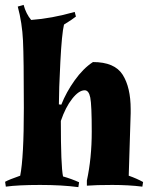

<svg xmlns="http://www.w3.org/2000/svg" viewBox="-20 -760 623 789"><path d="M63 -38Q78 -113 78 -316.5Q78 -520 74.5 -593Q71 -666 53 -733L77 -740Q87 -703 108 -678Q192 -684 287 -711L292 -692Q280 -682 243 -659Q234 -622 228 -505.5Q222 -389 222 -331L232 -330Q252 -381 287 -430Q322 -479 362 -505Q451 -505 484 -453Q517 -401 517 -311Q517 -303 517 -295L509 -38Q543 -26 568 -12L565 7Q509 0 441.5 0Q374 0 337 3V-18Q357 -110 357 -219.5Q357 -329 351 -359Q345 -389 328 -389Q304 -389 276.5 -354Q249 -319 230 -263Q230 -78 239 -35Q274 -25 305 -11L302 9Q234 0 144.5 0Q55 0 4 7L1 -13Q17 -22 63 -38Z"/></svg>

Font: Almendra
Style: Bold
Weight: 700
Designer: Ana Sanfelippo
Foundry: Ana Sanfelippo
Version: Version 1.004